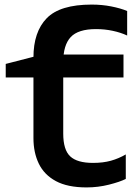

<svg xmlns="http://www.w3.org/2000/svg" viewBox="-20 -804 595 838"><path d="M5 -525 137 -559 126 -553Q126 -665 184 -724.5Q242 -784 380 -784Q425 -784 465.5 -776Q506 -768 535 -756V-649Q507 -662 472 -669.5Q437 -677 399 -677Q321 -677 288.5 -642Q256 -607 256 -533L229 -566H519V-466H256V-221Q256 -150 286.5 -121.5Q317 -93 386 -93Q430 -93 464 -102.5Q498 -112 529 -130V-23Q503 -10 455.5 2Q408 14 358 14Q275 14 224 -13.5Q173 -41 149.5 -89.5Q126 -138 126 -201V-466H5Z"/></svg>

Font: Bounded
Style: Regular
Weight: 400
Designer: Vlad Churkin
Version: Version 1.0